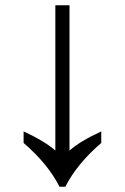

<svg xmlns="http://www.w3.org/2000/svg" viewBox="-20 -712 476 732"><path d="M207 0Q163 -87 70 -167V-211Q152 -173 191 -138V-692H245V-138Q284 -173 366 -211V-167Q273 -87 229 0Z"/></svg>

Font: lhindi85
Style: Book
Weight: 400
Designer: Jelle Bosma - Monotype Design Team
Foundry: Monotype Imaging Inc.
Version: Version 2.003